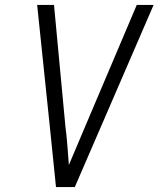

<svg xmlns="http://www.w3.org/2000/svg" viewBox="-20 -755 640 775"><path d="M206 0 181 -245 130 -735H198L244 -245Q249 -206 252 -167Q255 -128 258 -89Q275 -128 291 -167Q307 -206 324 -245L532 -735H600L282 0Z"/></svg>

Font: Iosevka Light Extended
Style: Italic
Weight: 300
Width: 7
Italic angle: -9°
Monospace: yes
Designer: Belleve Invis
Foundry: Belleve Invis
Version: Version 32.5.0; ttfautohint (v1.8.4)